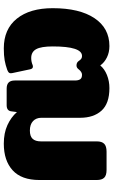

<svg xmlns="http://www.w3.org/2000/svg" viewBox="187 -767 595 1009"><g transform="rotate(90 484.5 -262.5)"><path d="M23 -242Q23 -383 75.5 -461.5Q128 -540 222 -540Q255 -540 281.5 -527Q308 -514 324 -492Q342 -514 374 -527Q406 -540 443 -540Q524 -540 561.5 -498.5Q599 -457 599 -386V-182Q599 -155 616.5 -138.5Q634 -122 666 -122Q696 -122 709.5 -136.5Q723 -151 723 -180V-474Q723 -500 735.5 -512.5Q748 -525 777 -525H873Q902 -525 914 -512.5Q926 -500 926 -474V-172Q926 -78 875 -31.5Q824 15 735 15Q679 15 637.5 -4Q596 -23 569 -54L565 -24Q562 0 533 0H446Q424 0 413.5 -10.5Q403 -21 403 -43V-359Q403 -377 396.5 -386.5Q390 -396 373 -396Q358 -396 344 -378Q336 -367 324 -367Q309 -367 301 -378Q300 -380 295.5 -385.5Q291 -391 286 -393.5Q281 -396 274 -396Q224 -396 224 -242Q224 -181 238.5 -155Q253 -129 285 -129Q305 -129 323 -137Q326 -138 330 -138Q341 -138 344 -124L364 -30Q365 -27 365 -22Q365 -15 361 -11Q357 -7 347 -3Q322 6 297 10.5Q272 15 234 15Q133 15 78 -53.5Q23 -122 23 -242Z"/></g></svg>

Font: Mitr SemiBold
Style: Regular
Weight: 600
Designer: Thanarat Vachiruckul
Foundry: Cadson Demak
Version: Version 1.002